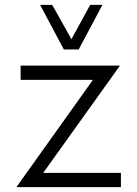

<svg xmlns="http://www.w3.org/2000/svg" viewBox="-20 -770 565 790"><path d="M303.7 -566.4H242.7L145 -750H194.8L273.9 -608.9L351.1 -750H401.4ZM157.7 -58.6H477.5V0H47.4L362.3 -441.4H64.9V-500H473.6Z"/></svg>

Font: Now Alt Light
Style: Regular
Weight: 300
Designer: Alfredo Marco Pradil
Foundry: Alfredo Marco Pradil
Version: Version 1.002;PS 001.002;hotconv 1.0.88;makeotf.lib2.5.64775